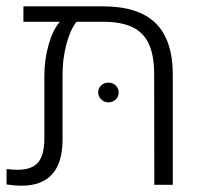

<svg xmlns="http://www.w3.org/2000/svg" viewBox="-20 -590 653 613"><path d="M1 0ZM531.7 -350.6V0H472.7L472.2 -352.1Q472.2 -412.1 455.6 -449Q439 -485.8 403.1 -503.2Q367.2 -520.5 309.1 -520.5H224.1Q204.1 -494.6 191.9 -448.5Q179.7 -402.3 179.7 -351.6V-145Q179.7 2.9 48.3 2.9Q27.3 2.9 1 -1V-50.3Q21.5 -47.9 35.6 -47.9Q82 -47.9 101.8 -71.5Q121.6 -95.2 121.6 -147.5V-348.6Q121.6 -398.9 135 -446.5Q148.4 -494.1 170.9 -520.5H54.7V-569.8H308.1Q421.9 -569.8 476.8 -516.1Q531.7 -462.4 531.7 -350.6ZM293.5 -294.4Q293.5 -308.1 302.7 -317.1Q312 -326.2 326.2 -326.2Q339.8 -326.2 349.4 -317.1Q358.9 -308.1 358.9 -294.4Q358.9 -281.2 349.4 -272.2Q339.8 -263.2 326.2 -263.2Q312.5 -263.2 303 -272.9Q293.5 -282.7 293.5 -294.4Z"/></svg>

Font: Heebo Light
Style: Regular
Weight: 300
Designer: Oded Ezer
Foundry: Meir Sadan
Version: Version 2.001; ttfautohint (v1.5.14-ce02) -l 8 -r 50 -G 200 